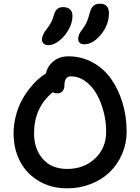

<svg xmlns="http://www.w3.org/2000/svg" viewBox="-20 -1050 767 1049"><path d="M440.9 -808.1Q424.3 -808.1 415.8 -815.9Q407.2 -823.7 407.2 -836.9Q407.2 -851.1 412.8 -863.3Q418.5 -875.5 432.1 -893.1Q447.3 -913.1 455.1 -931.9Q462.9 -950.7 471.2 -982.9Q483.4 -1029.8 524.9 -1029.8Q575.2 -1029.8 575.2 -978Q575.2 -914.6 531.5 -861.3Q487.8 -808.1 440.9 -808.1ZM244.1 -803.2Q228 -803.2 218.5 -811.8Q209 -820.3 209 -835Q210.4 -860.8 235.8 -892.1Q252 -914.1 259.8 -929Q267.6 -943.8 273.9 -965.8Q280.3 -990.2 292.7 -1000.7Q305.2 -1011.2 324.2 -1011.2Q349.1 -1011.2 362.8 -998.5Q376.5 -985.8 376 -960.9Q375.5 -925.8 355 -888.7Q334.5 -851.6 303.7 -827.4Q272.9 -803.2 244.1 -803.2ZM347.2 -21Q259.8 -21 192.4 -60.8Q125 -100.6 89.6 -168.5Q54.2 -236.3 54.2 -320.8Q54.2 -369.1 66.2 -415.5Q78.1 -461.9 96.7 -497.3Q115.2 -532.7 139.4 -563.7Q163.6 -594.7 186.3 -615Q209 -635.3 231 -648.9Q239.7 -689.5 272.5 -715.8Q305.2 -742.2 354 -742.2Q426.3 -742.2 487.1 -708.5Q547.9 -674.8 587.6 -618.2Q627.4 -561.5 649.7 -487.3Q671.9 -413.1 671.9 -331.1Q671.9 -266.6 647.5 -209.5Q623 -152.3 580.6 -110.8Q538.1 -69.3 477.3 -45.2Q416.5 -21 347.2 -21ZM166 -320.8Q166 -236.3 213.9 -181.6Q261.7 -127 347.2 -127Q438.5 -127 499.3 -184.1Q560.1 -241.2 560.1 -331.1Q560.1 -384.8 546.4 -438.2Q532.7 -491.7 508.5 -535.2Q484.4 -578.6 447.3 -605.7Q410.2 -632.8 367.2 -632.8Q332 -632.8 332 -584Q332 -563 321.3 -551.5Q310.5 -540 293.9 -540Q279.8 -540 268.1 -545.9Q166 -462.4 166 -320.8Z"/></svg>

Font: Shantell Sans Bouncy
Style: Regular
Weight: 500
Designer: Stephen Nixon, Anya Danilova, Shantell Martin
Foundry: Arrow Type
Version: Version 1.006;[9816181b4]